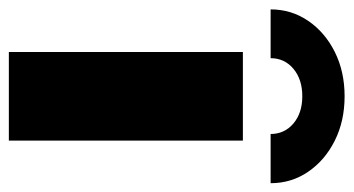

<svg xmlns="http://www.w3.org/2000/svg" viewBox="-250 -582 780 423"><g transform="rotate(90 139.5 -370.0)"><path d="M42 0V-515.6H237.3V0ZM139.6 -739.7Q194.3 -739.7 237.5 -718Q280.8 -696.3 305.9 -659.4Q331.1 -622.6 331.1 -576.7H222.7Q222.7 -607.4 199.5 -627Q176.3 -646.5 139.6 -646.5Q102.5 -646.5 79.1 -627Q55.7 -607.4 55.7 -576.7H-51.8Q-51.8 -622.6 -26.6 -659.4Q-1.5 -696.3 41.7 -718Q85 -739.7 139.6 -739.7Z"/></g></svg>

Font: Inter Display Black
Style: Regular
Weight: 900
Designer: Rasmus Andersson
Foundry: rsms
Version: Version 4.000;git-a52131595